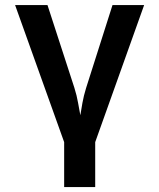

<svg xmlns="http://www.w3.org/2000/svg" viewBox="-20 -570 639 770"><path d="M237.3 180.2V0L40.5 -549.8H170.4L278.3 -217.8Q288.1 -187 293.2 -157Q298.3 -127 302.2 -107.9Q305.2 -127 310.5 -157Q315.9 -187 325.2 -216.8L431.2 -549.8H558.1L361.8 0V180.2Z"/></svg>

Font: UDEV Gothic 35
Style: Bold
Weight: 700
Version: v2.1.0; ttfautohint (v1.8.4.7-5d5b-dirty) -l 6 -r 45 -G 200 